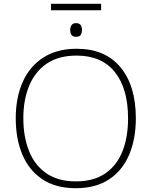

<svg xmlns="http://www.w3.org/2000/svg" viewBox="-20 -982 799 1012"><path d="M513 -962V-928H249V-962ZM380 -860Q399 -860 405.5 -849.5Q412 -839 412 -824Q412 -808 405.5 -798Q399 -788 380 -788Q364 -788 357 -798Q350 -808 350 -824Q350 -839 357 -849.5Q364 -860 380 -860ZM696 -358Q696 -250 661 -167Q626 -84 555.5 -37Q485 10 379 10Q274 10 203.5 -37Q133 -84 98 -167Q63 -250 63 -359Q63 -467 99.5 -549.5Q136 -632 208 -678.5Q280 -725 384 -725Q534 -725 615 -627.5Q696 -530 696 -358ZM103 -359Q103 -261 133 -186Q163 -111 224.5 -68.5Q286 -26 380 -26Q474 -26 535 -68Q596 -110 625.5 -184.5Q655 -259 655 -358Q655 -515 585.5 -602Q516 -689 384 -689Q289 -689 227 -647Q165 -605 134 -530.5Q103 -456 103 -359Z"/></svg>

Font: Noto Sans ExtraLight
Style: Regular
Weight: 200
Designer: Monotype Design Team
Foundry: Monotype Imaging Inc.
Version: Version 2.007